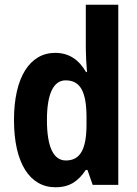

<svg xmlns="http://www.w3.org/2000/svg" viewBox="-20 -780 579 810"><path d="M214 10C275 10 310 -16 342 -63H349L371 0H479V-760H342V-575C342 -549 344 -513 347 -476H343C313 -528 271 -557 213 -557C106 -557 39 -454 39 -274C39 -93 105 10 214 10ZM258 -103C206 -103 178 -159 178 -274C178 -383 205 -441 257 -441C321 -441 345 -390 345 -283V-256C345 -151 319 -103 258 -103Z"/></svg>

Font: Noto Sans Georgian Condensed Bold
Style: Regular
Weight: 700
Width: 3
Designer: Monotype Design Team, Akaki Razmadze
Foundry: Google LLC
Version: Version 2.005